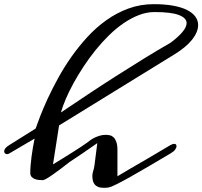

<svg xmlns="http://www.w3.org/2000/svg" viewBox="-45 -901 977 927"><path d="M101.1 -66.4Q101.1 -83 102.8 -102.8Q104.5 -122.6 107.2 -144.3Q109.9 -166 113.8 -188.2Q117.7 -210.4 122.1 -231.9L0 -160.2Q-4.9 -156.7 -10.7 -156.7Q-16.6 -156.7 -20.8 -160.6Q-24.9 -164.6 -24.9 -170.4Q-24.9 -177.2 -19.3 -184.8Q-13.7 -192.4 0 -200.7L127 -280.3Q134.8 -302.7 149.4 -340.8Q164.1 -378.9 185.5 -425.3Q207 -471.7 235.4 -523.4Q263.7 -575.2 299.3 -626Q335 -676.8 377.4 -722.9Q419.9 -769 469.5 -804.2Q519 -839.4 575.9 -860.1Q632.8 -880.9 697.3 -880.9Q752 -880.9 792.5 -873.3Q833 -865.7 859.4 -852.1Q885.7 -838.4 898.7 -820.1Q911.6 -801.8 911.6 -780.3Q911.6 -746.6 882.6 -709.7Q853.5 -672.9 795.9 -637.7L240.2 -295.4L210.9 -107.4Q235.8 -122.6 260.7 -137.9Q285.6 -153.3 307.9 -167.5Q330.1 -181.6 348.4 -193.6Q366.7 -205.6 377.9 -213.9Q383.3 -218.8 392.3 -225.1Q401.4 -231.4 412.8 -236.8Q424.3 -242.2 437.5 -246.1Q450.7 -250 464.8 -250Q475.1 -250 485.4 -247.8Q495.6 -245.6 503.7 -237.8Q511.7 -230 516.8 -215.3Q522 -200.7 522 -175.8V-49.8Q526.9 -52.7 540.3 -60.8Q553.7 -68.8 572.8 -80.1Q591.8 -91.3 614.5 -104.5Q637.2 -117.7 660.2 -130.9L778.3 -200.7Q788.6 -206.5 795.9 -206.5Q807.1 -206.5 807.1 -195.3Q807.1 -187.5 800.5 -178.5Q793.9 -169.4 778.3 -160.2Q724.6 -128.4 675.5 -99.6Q626.5 -70.8 586.7 -48.3Q546.9 -25.9 519 -12Q491.2 2 480 3.9Q474.6 4.9 468.8 5.4Q462.9 5.9 457 5.9Q439.5 5.9 428.5 1.2Q417.5 -3.4 411.4 -11.5Q405.3 -19.5 403.1 -29.8Q400.9 -40 400.9 -51.8Q400.9 -63 405 -75.4Q409.2 -87.9 411.1 -103L424.8 -210Q351.1 -158.2 290 -118.2Q268.6 -101.1 247.6 -85.4Q226.6 -69.8 209.2 -57.6Q191.9 -45.4 179.2 -38.3Q166.5 -31.2 162.1 -31.2Q152.8 -31.2 142.1 -32.2Q131.3 -33.2 122.3 -36.9Q113.3 -40.5 107.2 -47.6Q101.1 -54.7 101.1 -66.4ZM249 -357.9Q310.5 -399.4 377 -443.6Q443.4 -487.8 511.5 -531.2Q579.6 -574.7 647.2 -616.5Q714.8 -658.2 778.8 -694.8Q815.9 -722.7 835.9 -746.6Q856 -770.5 856 -789.6Q856 -814 818.8 -828.4Q781.7 -842.8 701.2 -842.8Q663.6 -842.8 626 -828.4Q588.4 -814 552 -789.1Q515.6 -764.2 481.4 -730.7Q447.3 -697.3 416.5 -659.2Q385.7 -621.1 358.9 -580.3Q332 -539.6 310.3 -500Q288.6 -460.4 272.9 -423.8Q257.3 -387.2 249 -357.9Z"/></svg>

Font: Meddon
Style: Regular
Weight: 400
Designer: Vernon Adams
Foundry: Vernon Adams
Version: Version 1.000